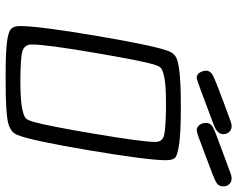

<svg xmlns="http://www.w3.org/2000/svg" viewBox="-101 -740 849 687"><g transform="rotate(90 323.5 -396.5)"><path d="M73.2 -43.9Q73.2 -110.8 109.1 -322Q145 -533.2 164.1 -578.1Q170.9 -594.2 185.1 -602.1Q199.2 -609.9 240 -614.5Q280.8 -619.1 361.8 -619.1Q454.6 -619.1 495.8 -613Q537.1 -606.9 545.2 -597.9Q553.2 -588.9 553.2 -564Q553.2 -502 518.1 -292.5Q482.9 -83 462.9 -34.2Q453.1 -8.3 415.5 -0.2Q377.9 7.8 270 7.8H245.1Q166 7.8 129.4 2.9Q92.8 -2 83 -12Q73.2 -22 73.2 -43.9ZM139.2 -85Q139.2 -60.1 162.6 -52.5Q186 -44.9 271 -44.9Q335.9 -44.9 366.5 -51Q397 -57.1 403.6 -64.5Q410.2 -71.8 416 -91.8Q430.2 -140.6 459 -311.3Q487.8 -481.9 487.8 -527.8Q487.8 -551.8 466.8 -558.3Q445.8 -564.9 369.1 -565.9H346.2Q286.1 -565.9 257.6 -560.1Q229 -554.2 222.4 -547.1Q215.8 -540 210 -520Q197.8 -480 168.5 -308.3Q139.2 -136.7 139.2 -85ZM232.9 -710Q232.9 -724.1 249 -733.2Q265.1 -742.2 342.8 -771Q385.7 -787.1 413.1 -796.9Q422.9 -800.8 431.2 -800.8Q444.3 -800.8 452.1 -792Q460 -783.2 460 -771Q460 -750 429.2 -737.8Q266.1 -675.8 259.8 -675.8Q245.6 -675.8 239.3 -687.3Q232.9 -698.7 232.9 -710ZM419.9 -709Q419.9 -725.1 434.1 -733.2Q448.2 -741.2 514.2 -765.1Q564.9 -784.2 600.1 -796.9Q609.9 -800.8 618.2 -800.8Q631.3 -800.8 639.2 -792Q647 -783.2 647 -771Q647 -753.9 632.1 -745.4Q617.2 -736.8 536.1 -707Q494.1 -690.9 466.8 -681.2Q451.7 -676.3 446.8 -675.8Q434.6 -675.8 427.2 -685.8Q419.9 -695.8 419.9 -709Z"/></g></svg>

Font: CMU Typewriter Text
Style: LightOblique
Weight: 200
Italic angle: -9.46001°
Version: Version 0.7.0